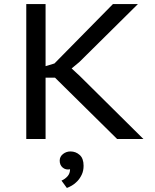

<svg xmlns="http://www.w3.org/2000/svg" viewBox="-20 -682 762 942"><path d="M108.9 0ZM250 -300.8H203.6V0H108.9V-662.1H203.6V-357.4L247.1 -370.6L534.2 -662.1H656.7L369.6 -377.9L331.5 -346.2L372.1 -308.6L683.6 0H554.7ZM272.9 106.4Q272.9 86.4 289.1 73.7Q305.2 61 325.7 61Q351.6 61 370.8 78.1Q390.1 95.2 390.1 131.3Q390.1 155.8 381.1 174.8Q372.1 193.8 359.4 207Q346.7 220.2 332.8 228.3Q318.8 236.3 308.1 240.2L281.7 204.1Q298.8 196.8 311.3 182.9Q323.7 168.9 323.7 148.4Q302.7 152.8 287.8 140.4Q272.9 127.9 272.9 106.4Z"/></svg>

Font: PT Astra Sans
Style: Regular
Weight: 400
Designer: A.Korolkova, I. Chaeva
Foundry: ParaType Ltd
Version: Version 1.001; ttfautohint (v1.6)